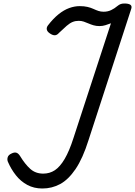

<svg xmlns="http://www.w3.org/2000/svg" viewBox="-20 -1058 772 1097"><path d="M222 19Q174 19 136 -1.5Q98 -22 70.5 -57Q43 -92 25 -134Q20 -146 24 -159.5Q28 -173 46 -181Q62 -189 73.5 -185.5Q85 -182 95 -166Q123 -120 153 -93Q183 -66 227 -66Q264 -66 293.5 -85.5Q323 -105 349.5 -150Q376 -195 400 -270L614 -925Q597 -919 582 -914Q567 -909 548 -909Q530 -909 514.5 -913.5Q499 -918 485.5 -924Q472 -930 458.5 -934.5Q445 -939 430 -939Q411 -939 395 -932.5Q379 -926 361 -910.5Q343 -895 317 -870Q306 -857 293.5 -856.5Q281 -856 265 -867Q250 -877 247.5 -889Q245 -901 254 -913Q284 -952 314.5 -976.5Q345 -1001 375.5 -1012Q406 -1023 435 -1023Q461 -1023 480 -1018.5Q499 -1014 514 -1007Q529 -1000 542.5 -995.5Q556 -991 572 -991Q596 -991 615.5 -1000.5Q635 -1010 650 -1023Q661 -1032 670 -1035Q679 -1038 691 -1038Q714 -1038 724.5 -1031Q735 -1024 730 -1008L486 -258Q453 -153 412 -92.5Q371 -32 324 -6.5Q277 19 222 19Z"/></svg>

Font: Playwrite IN
Style: Regular
Weight: 400
Designer: Veronika Burian, José Scaglione
Foundry: TypeTogether
Version: Version 1.002